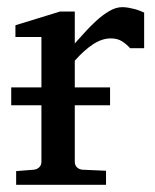

<svg xmlns="http://www.w3.org/2000/svg" viewBox="-20 -514 431 534"><path d="M341.8 -379.9Q332 -391.1 319.3 -399.2Q306.6 -407.2 288.1 -407.2Q263.7 -407.2 238.8 -390.9Q213.9 -374.5 188 -345.2V-271H286.1V-221.2H188V-64Q188 -54.7 193.8 -48.8Q199.7 -43 209 -42L274.9 -39.1V0H24.9V-38.1L74.2 -42Q83 -43 89.1 -48.8Q95.2 -54.7 95.2 -64V-221.2H11.2V-271H95.2V-411.1H22.9V-443.8L147 -481.9H188V-393.1Q198.7 -404.8 214.1 -422.1Q229.5 -439.5 247.1 -455.6Q264.6 -471.7 283.4 -482.9Q302.2 -494.1 319.8 -494.1Q327.6 -494.1 336.4 -492.7Q345.2 -491.2 353.5 -489Q361.8 -486.8 368.9 -484.1Q376 -481.4 380.9 -479V-379.9Z"/></svg>

Font: Charis SIL Afr
Style: Regular
Weight: 400
Foundry: SIL International
Version: Version 5.000